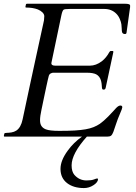

<svg xmlns="http://www.w3.org/2000/svg" viewBox="-20 -708 704 995"><path d="M613.8 -151.9Q613.8 -146 601.6 -118.2Q589.4 -90.3 581.1 -64.5Q572.8 -38.6 567.4 -24.4Q562 -10.3 555.7 -5.1Q549.3 0 535.6 0H3.4Q0 0 0 -3.9L2.4 -15.6Q4.4 -19.5 14.4 -19.5Q24.4 -19.5 38.8 -21.7Q53.2 -23.9 64.5 -31.2Q88.4 -46.9 97.2 -89.4Q118.2 -187.5 134 -262Q149.9 -336.4 161.9 -391.1Q173.8 -445.8 181.9 -482.9Q189.9 -520 195.3 -544.4Q200.7 -568.8 203.6 -582.3Q206.5 -595.7 208 -603Q209.5 -613.3 209.5 -623.8Q209.5 -634.3 200 -643.8Q190.4 -653.3 175.8 -659.2Q150.4 -668.9 114.7 -668.9Q111.8 -668.9 111.8 -672.9L114.3 -684.6Q115.2 -688.5 119.1 -688.5H629.9Q641.1 -688.5 647.7 -686.3Q654.3 -684.1 654.3 -678.5Q654.3 -672.9 654.1 -669.9Q653.8 -667 651.9 -654.8Q649.9 -641.6 635.7 -538.6Q634.8 -531.7 627.9 -531.7Q614.3 -531.7 612.3 -543Q610.8 -550.3 610.8 -559.8Q610.8 -569.3 609.1 -581.8Q607.4 -594.2 600.6 -610.1Q593.8 -626 582.5 -637.2Q558.1 -661.6 520.5 -661.6H341.3Q314.5 -661.6 309.6 -657.7Q303.2 -652.8 298.3 -629.9L247.1 -385.7Q246.1 -381.8 246.1 -379.9Q246.1 -367.7 266.6 -367.7H445.8Q477.5 -367.7 507.8 -390.6Q530.8 -408.7 546.4 -437.5Q549.8 -443.8 554.7 -443.8H563Q567.4 -443.8 567.4 -440.4Q567.4 -437 567.1 -437Q566.9 -437 566.9 -436L527.8 -253.9Q525.9 -243.7 518.1 -243.7Q512.7 -243.7 511 -245.4Q509.3 -247.1 508.3 -253.4Q507.3 -259.8 507.1 -268.1Q506.8 -276.4 503.9 -288.3Q501 -300.3 494.4 -309.1Q487.8 -317.9 478.5 -322.8Q461.9 -331.1 430.7 -331.1H254.4Q250.5 -331.1 243.2 -327.6Q235.8 -324.2 232.9 -314.9Q230 -305.7 228.3 -296.6Q226.6 -287.6 220.7 -262.2Q214.8 -236.8 207.5 -199.7Q200.2 -162.6 194.8 -138.7Q187.5 -105.5 187.5 -85.2Q187.5 -64.9 195.6 -54Q203.6 -43 217.8 -37.6Q238.3 -29.8 286.6 -29.8Q335 -29.8 366.9 -31.7Q398.9 -33.7 422.9 -37.8Q446.8 -42 464.6 -49.1Q482.4 -56.2 497.6 -66.4Q518.1 -81.1 541.5 -105Q564.9 -128.9 570.3 -135.5Q575.7 -142.1 581.1 -147.5Q593.8 -161.1 603.8 -161.1Q613.8 -161.1 613.8 -151.9ZM430.2 0Q351.1 88.4 351.1 148.9Q351.1 181.2 365.2 197.8Q390.6 227.1 428.2 227.1Q454.1 227.1 467 221.9Q480 216.8 483.9 216.8Q487.8 216.8 487.8 222.7Q487.8 228.5 481.2 237.1Q474.6 245.6 463.9 252Q441.4 266.6 415 266.6Q388.7 266.6 366.7 260.3Q344.7 253.9 328.1 241.2Q293.5 214.8 293.5 167Q293.5 124 330.6 73.2Q360.8 31.2 404.8 0Z"/></svg>

Font: Cardo-Italic
Style: Italic
Weight: 400
Italic angle: -12°
Designer: David J. Perry
Foundry: David J. Perry
Version: Version 0.991